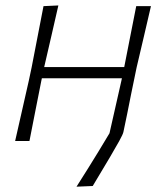

<svg xmlns="http://www.w3.org/2000/svg" viewBox="-20 -517 608 704"><path d="M35.5 0Q48 -55.5 60 -108Q72 -160.5 85.5 -220.5L96 -270Q108.5 -333.5 118.5 -386.2Q128.5 -439 139.5 -494.5L194 -497Q181 -440.5 168.8 -387Q156.5 -333.5 142 -271H435.5Q448 -334 458.2 -386.5Q468.5 -439 479.5 -494.5H533.5Q520.5 -438.5 508.2 -385.8Q496 -333 481 -270Q469 -214 461 -173Q453 -132 446.2 -98.8Q439.5 -65.5 432.5 -33Q431 -25 416.8 0.8Q402.5 26.5 383.2 59.2Q364 92 346.2 121.2Q328.5 150.5 320 165L260.5 167.5Q284 130.5 303 100.2Q322 70 340.5 39.5Q359 9 381.5 -28.5L425 -220.5L427 -230H133.5L131.5 -220.5Q119.5 -159.5 109.2 -108Q99 -56.5 88 0Z"/></svg>

Font: Commissioner Loud ExtraLight
Style: Italic
Weight: 200
Italic angle: -12°
Designer: Kostas Bartsokas
Foundry: Kostas Bartsokas
Version: Version 1.000; ttfautohint (v1.8.3)